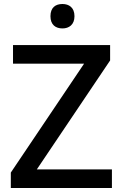

<svg xmlns="http://www.w3.org/2000/svg" viewBox="-20 -939 614 959"><path d="M292 -919C258 -919 232 -902 232 -858C232 -815 258 -797 292 -797C324 -797 352 -815 352 -858C352 -902 324 -919 292 -919ZM539 0V-93H164L530 -637V-714H45V-621H400L34 -77V0Z"/></svg>

Font: Noto Sans Gujarati UI Medium
Style: Regular
Weight: 500
Designer: Jelle Bosma - Monotype Design Team, Universal Thirst
Foundry: Monotype Imaging Inc.
Version: Version 2.106